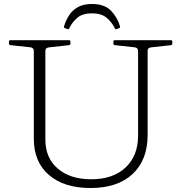

<svg xmlns="http://www.w3.org/2000/svg" viewBox="-20 -938 912 965"><path d="M442 -918Q505 -918 537.5 -884.5Q570 -851 583 -806Q585 -799 578 -796L567 -792Q560 -789 557 -796Q542 -827 515.5 -849Q489 -871 442 -871Q395 -871 369 -849Q343 -827 328 -796Q325 -789 319 -792L307 -796Q300 -799 302 -806Q311 -836 327.5 -861.5Q344 -887 372 -902.5Q400 -918 442 -918ZM722 -260Q722 -134 646.5 -63.5Q571 7 435 7Q302 7 226 -58.5Q150 -124 150 -240V-736H208V-236Q208 -144 270.5 -90.5Q333 -37 439 -37Q548 -37 611 -96Q674 -155 674 -257V-736H722ZM25 -729Q25 -736 32 -736H327Q334 -736 334 -729V-719Q334 -712 327 -711L227 -700Q218 -699 213 -695Q208 -691 208 -682V-516H150V-679Q150 -689 146.5 -693.5Q143 -698 135 -700L33 -711Q25 -712 25 -719ZM550 -729Q550 -736 557 -736H839Q846 -736 846 -729V-719Q846 -712 839 -711L740 -700Q731 -699 726.5 -695Q722 -691 722 -682V-516H674V-679Q674 -689 670.5 -693.5Q667 -698 659 -700L557 -711Q550 -712 550 -719Z"/></svg>

Font: Hahmlet ExtraLight
Style: Regular
Weight: 250
Designer: Minjoo Ham & Mark Frömberg
Foundry: hypertype
Version: Version 1.002